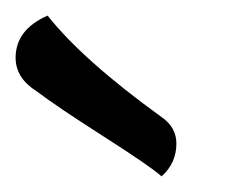

<svg xmlns="http://www.w3.org/2000/svg" viewBox="-75 -750 304 246"><path d="M-28 -633Q-55 -650 -55 -676Q-55 -712 -14 -730Q31 -673 132 -600Q151 -587 151 -566Q151 -541 132 -524Q119 -536 58 -575Q-3 -614 -28 -633Z"/></svg>

Font: Overlock
Style: Bold Italic
Weight: 700
Designer: Dario Muhafara
Foundry: Dario Manuel Muhafara
Version: Version 1.002